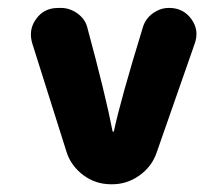

<svg xmlns="http://www.w3.org/2000/svg" viewBox="-20 -463 517 486"><path d="M406.7 -442.9Q406.7 -442.9 408.7 -442.9Q444.3 -442.9 464.8 -414.1Q484.9 -386.2 472.7 -352.1Q472.7 -352.1 376.5 -76.7Q364.3 -41 332.5 -18.6Q300.8 3.9 262.7 3.4Q262.7 3.4 260.7 3.4Q221.7 3.4 190.4 -20Q159.2 -43.9 148.4 -78.6Q148.4 -78.6 62 -352.1Q51.3 -386.7 70.8 -414.1Q90.3 -442.4 126 -442.9Q126 -442.9 134.8 -442.9Q156.2 -442.9 175.8 -429.2Q195.3 -415 200.7 -394.5Q247.6 -221.2 265.1 -129.9Q265.1 -129.9 268.1 -129.9Q284.7 -208.5 341.8 -394.5Q348.1 -415.5 366.7 -429.2Q386.2 -442.9 406.7 -442.9Z"/></svg>

Font: Dyuthi
Style: Regular
Weight: 400
Designer: Hiran Venugopalan, Hussain K H and Suresh P for Sawthanthra Malayalam Computing (SMC)
Version: Version 3.0.0+20221109